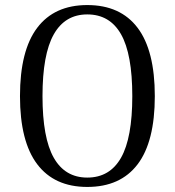

<svg xmlns="http://www.w3.org/2000/svg" viewBox="-20 -726 691 759"><path d="M59 -346Q59 -526 127 -616Q195 -706 325 -706Q456 -706 524 -616Q592 -526 592 -346Q592 -166 524 -76.5Q456 13 325 13Q195 13 127 -77Q59 -167 59 -346ZM503 -346Q503 -512 458.5 -590.5Q414 -669 325 -669Q237 -669 192.5 -590Q148 -511 148 -346Q148 -181 192.5 -102.5Q237 -24 325 -24Q414 -24 458.5 -102.5Q503 -181 503 -346Z"/></svg>

Font: Arima Madurai
Style: Regular
Weight: 400
Designer: Joana Correia and Natanael Gama
Foundry: NDISCOVER
Version: Version 1.019